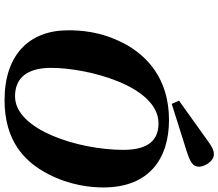

<svg xmlns="http://www.w3.org/2000/svg" viewBox="-78 -866 959 843"><g transform="rotate(90 401.5 -444.5)"><path d="M422 -751 436 -719 639 -783C692 -800 712 -811 712 -840C712 -860 690 -904 658 -904C640 -904 625 -897 594 -874ZM113 -264C113 -95 219 15 420 15C600 15 691 -74 744 -176C795 -274 803 -366 803 -419C803 -621 675 -707 507 -707C326 -707 224 -611 170 -508C117 -406 113 -316 113 -264ZM278 -190C278 -349 357 -661 522 -661C611 -661 638 -594 638 -506C638 -312 551 -31 403 -31C319 -31 278 -88 278 -190Z"/></g></svg>

Font: Heuristica
Style: Bold Italic
Weight: 700
Italic angle: -13°
Version: Version 1.0.1